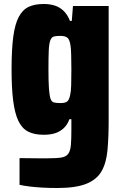

<svg xmlns="http://www.w3.org/2000/svg" viewBox="-20 -662 618 963"><path d="M282 -145Q307 -145 317 -153Q327 -161 332 -186Q336 -202 337 -233.5Q338 -265 338 -313Q338 -358 337 -388.5Q336 -419 334 -431Q330 -462 319 -472Q308 -482 282 -482Q260 -482 249 -478.5Q238 -475 232 -458.5Q226 -442 224.5 -407.5Q223 -373 223 -313Q223 -253 225.5 -218.5Q228 -184 233 -168Q238 -152 249.5 -148.5Q261 -145 282 -145ZM267 281Q228 281 193 279Q158 277 129 273.5Q100 270 78 265V131Q100 131 122 131.5Q144 132 168.5 132Q193 132 219 132Q264 132 288 128Q312 124 322.5 109Q333 94 335.5 66Q338 38 338 -10V-64H328Q318 -36 299 -18.5Q280 -1 255.5 6.5Q231 14 199 14Q152 14 121 -2Q90 -18 72 -56Q54 -94 46 -157.5Q38 -221 38 -313Q38 -414 46.5 -477.5Q55 -541 74 -577Q93 -613 123.5 -627.5Q154 -642 199 -642Q230 -642 255 -634Q280 -626 299.5 -607Q319 -588 331 -557H340L346 -632H525V-56Q525 28 519 92Q513 156 489 197.5Q465 239 412.5 260Q360 281 267 281Z"/></svg>

Font: Farlight84_Sys_V01
Style: Bold
Weight: 700
Designer: Monotype Design Team, Nadine Chahine and Nizar Qandah
Foundry: Monotype Imaging Inc.
Version: Version 2.004;October 31, 2024;FontCreator 14.0.0.2814 64-bi